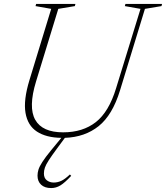

<svg xmlns="http://www.w3.org/2000/svg" viewBox="-20 -690 843 975"><path d="M203 191Q203 214.5 218 225.8Q233 237 252.5 237Q272.5 237 291 228.5Q309.5 220 335 196L341.5 203Q309 238 286.8 251.5Q264.5 265 240 265Q207 265 188.8 248Q170.5 231 170.5 202Q170.5 187.5 175.2 171.8Q180 156 195 132.5Q210 109 240 72.5L291.5 10Q214.5 9 167.5 -21.8Q120.5 -52.5 109.5 -117Q98.5 -181.5 129.5 -283L240 -645L160.5 -659L163.5 -670H363L360 -659L276 -645L163 -276Q123 -145 159 -81.5Q195 -18 300.5 -18Q400.5 -18 466.8 -70Q533 -122 569.5 -242L693.5 -645L614 -659L617 -670H803L800 -659L716 -645L589.5 -231Q551 -105.5 481 -49.5Q411 6.5 309.5 10L270 63.5Q242 101.5 227.5 124Q213 146.5 208 161.2Q203 176 203 191Z"/></svg>

Font: Newsreader 16pt ExtraLight
Style: Italic
Weight: 275
Italic angle: -17°
Designer: Hugues Gentile
Foundry: Production Type
Version: Version 1.003; ttfautohint (v1.8.3)